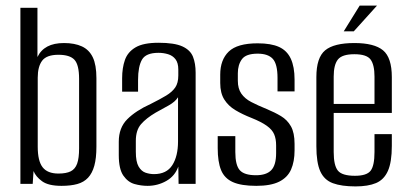

<svg xmlns="http://www.w3.org/2000/svg" viewBox="-20 -658 1458 687"><path d="M200 7Q153 7 130.5 -9.5Q108 -26 100 -46L97 0H53V-630H114V-454Q126 -479 149.5 -491.5Q173 -504 209 -504Q247 -504 273 -492Q299 -480 312 -453Q325 -426 325 -378V-133Q325 -92 317.5 -65Q310 -38 295 -22Q280 -6 256.5 0.5Q233 7 200 7ZM189 -37Q217 -37 233 -45Q249 -53 256 -72.5Q263 -92 263 -127V-376Q263 -426 246.5 -444Q230 -462 189 -462Q147 -462 131 -441Q115 -420 115 -380V-133Q115 -82 132.5 -59.5Q150 -37 189 -37Z M508 7Q485 7 461.5 0.5Q438 -6 421.5 -29.5Q405 -53 405 -103V-151Q405 -201 435.5 -231.5Q466 -262 519 -286Q553 -303 574.5 -316Q596 -329 607 -345Q618 -361 618 -388V-409Q618 -433 608 -446Q598 -459 581.5 -464Q565 -469 547 -469Q502 -469 488 -444.5Q474 -420 474 -372V-330H417V-378Q417 -415 427 -443.5Q437 -472 465 -488.5Q493 -505 547 -505Q604 -505 632.5 -492Q661 -479 670.5 -455Q680 -431 680 -398V0H619L618 -62Q606 -28 575 -10.5Q544 7 508 7ZM531 -35Q576 -35 596.5 -67Q617 -99 617 -152V-310Q607 -294 584 -281Q561 -268 537 -255Q503 -235 484.5 -213.5Q466 -192 466 -154V-115Q466 -79 476 -62Q486 -45 501 -40Q516 -35 531 -35Z M897 7Q843 7 813 -6.5Q783 -20 771 -49.5Q759 -79 759 -128V-171H822V-114Q822 -67 838 -49Q854 -31 896 -31Q933 -31 950.5 -49Q968 -67 968 -110V-138Q968 -161 961 -177.5Q954 -194 934.5 -208Q915 -222 880 -236Q847 -249 822 -264Q797 -279 782.5 -302Q768 -325 768 -361V-391Q768 -444 798.5 -473.5Q829 -503 902 -503Q950 -503 978.5 -490Q1007 -477 1020.5 -448Q1034 -419 1034 -373V-331H973V-379Q973 -429 956 -447.5Q939 -466 902 -466Q860 -466 845.5 -446Q831 -426 831 -396V-369Q831 -341 843.5 -323Q856 -305 879 -293Q902 -281 934 -268Q963 -256 985.5 -242.5Q1008 -229 1021 -206Q1034 -183 1034 -143V-120Q1034 -80 1021.5 -51.5Q1009 -23 979 -8Q949 7 897 7Z M1252 9Q1202 9 1171 -2.5Q1140 -14 1126 -45Q1112 -76 1112 -135V-382Q1112 -452 1143.5 -478Q1175 -504 1248 -504Q1319 -504 1350.5 -478Q1382 -452 1382 -382V-254H1174V-114Q1174 -66 1189 -47.5Q1204 -29 1250 -29Q1292 -29 1306 -47Q1320 -65 1320 -114V-178H1382V-136Q1382 -78 1368 -46.5Q1354 -15 1325.5 -3Q1297 9 1252 9ZM1174 -286H1320V-384Q1320 -426 1306 -445Q1292 -464 1248 -464Q1204 -464 1189 -445Q1174 -426 1174 -384ZM1210 -546 1267 -638H1329L1246 -546Z"/></svg>

Font: Alumni Sans
Style: Regular
Weight: 400
Designer: Robert E. Leuschke
Foundry: Robert E. Leuschke
Version: Version 1.018